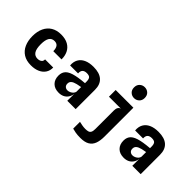

<svg xmlns="http://www.w3.org/2000/svg" viewBox="-53 -1562 2506 2506"><g transform="rotate(45 1200.0 -309.0)"><path d="M314.5 9.5Q231 9.5 174.2 -26.2Q117.5 -62 88.8 -126.2Q60 -190.5 60 -275.5Q60 -362.5 89.8 -425.2Q119.5 -488 175.8 -522Q232 -556 311 -556Q391.5 -556 443.2 -526.2Q495 -496.5 520 -445.2Q545 -394 544 -328.5H392.5Q392 -356 386.5 -376Q381 -396 370.8 -409Q360.5 -422 345.5 -428.2Q330.5 -434.5 311 -434.5Q261 -434.5 236.8 -395.8Q212.5 -357 212.5 -278Q212.5 -190.5 239 -151.5Q265.5 -112.5 315.5 -112.5Q335 -112.5 353 -118.5Q371 -124.5 382.2 -138.8Q393.5 -153 392.5 -177H542.5Q544 -121.5 517 -79.5Q490 -37.5 438.5 -14Q387 9.5 314.5 9.5Z M824.5 6Q749.5 6 707 -36.5Q664.5 -79 664.5 -151Q664.5 -213.5 701.8 -249.8Q739 -286 826.5 -305Q845.5 -309 867.5 -312.8Q889.5 -316.5 917.2 -319.8Q945 -323 980 -326V-354Q980 -398.5 964 -417.2Q948 -436 905.5 -436Q864.5 -436 844 -415.8Q823.5 -395.5 826 -352H679Q673.5 -415 698.8 -460.8Q724 -506.5 777.2 -531.2Q830.5 -556 909 -556Q1020.5 -556 1077 -505.2Q1133.5 -454.5 1133.5 -357V0H979L980 -127.5Q973.5 -84 952.5 -54.2Q931.5 -24.5 899 -9.2Q866.5 6 824.5 6ZM883.5 -97Q905 -97 926 -106.8Q947 -116.5 961.8 -132.5Q976.5 -148.5 980 -168V-254Q967.5 -251.5 954 -249Q940.5 -246.5 929 -244.2Q917.5 -242 910 -240Q867 -229.5 844.2 -211Q821.5 -192.5 821.5 -159.5Q821.5 -129.5 839.5 -113.2Q857.5 -97 883.5 -97Z M1442.5 223Q1387.5 223 1350.8 216.2Q1314 209.5 1290.5 202.5V77Q1309 82 1341.8 88Q1374.5 94 1405 94Q1436 94 1456.8 87.5Q1477.5 81 1488 61Q1498.5 41 1498.5 1V-342Q1498.5 -376 1512 -397Q1525.5 -418 1548.5 -422L1498.5 -456V-510.5L1653 -546V-11.5Q1653 62 1634 114.5Q1615 167 1569 195Q1523 223 1442.5 223ZM1326 -422V-546H1653L1625.5 -422ZM1570 -640Q1529 -640 1500.2 -667Q1471.5 -694 1471.5 -740Q1471.5 -787.5 1500.5 -814.2Q1529.5 -841 1570 -841Q1611 -841 1639.8 -814.2Q1668.5 -787.5 1668.5 -740Q1668.5 -694 1639.2 -667Q1610 -640 1570 -640Z M2024.5 6Q1949.5 6 1907 -36.5Q1864.5 -79 1864.5 -151Q1864.5 -213.5 1901.8 -249.8Q1939 -286 2026.5 -305Q2045.5 -309 2067.5 -312.8Q2089.5 -316.5 2117.2 -319.8Q2145 -323 2180 -326V-354Q2180 -398.5 2164 -417.2Q2148 -436 2105.5 -436Q2064.5 -436 2044 -415.8Q2023.5 -395.5 2026 -352H1879Q1873.5 -415 1898.8 -460.8Q1924 -506.5 1977.2 -531.2Q2030.5 -556 2109 -556Q2220.5 -556 2277 -505.2Q2333.5 -454.5 2333.5 -357V0H2179L2180 -127.5Q2173.5 -84 2152.5 -54.2Q2131.5 -24.5 2099 -9.2Q2066.5 6 2024.5 6ZM2083.5 -97Q2105 -97 2126 -106.8Q2147 -116.5 2161.8 -132.5Q2176.5 -148.5 2180 -168V-254Q2167.5 -251.5 2154 -249Q2140.5 -246.5 2129 -244.2Q2117.5 -242 2110 -240Q2067 -229.5 2044.2 -211Q2021.5 -192.5 2021.5 -159.5Q2021.5 -129.5 2039.5 -113.2Q2057.5 -97 2083.5 -97Z"/></g></svg>

Font: Spline Sans Mono
Style: Bold
Weight: 700
Designer: Eben Sorkin, Mirko Velimirovic
Foundry: Sorkin Type
Version: Version 1.004